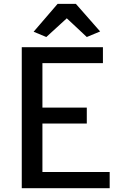

<svg xmlns="http://www.w3.org/2000/svg" viewBox="-20 -992 634 1012"><path d="M94.7 0H558.1V-85.4H203.6V-340.8H437.5V-424.8H203.6V-659.2H522.5V-743.2H94.7ZM224.1 -796.9 332 -895.5 437.5 -796.9 507.8 -826.2 379.9 -971.7H283.7L157.2 -824.7Z"/></svg>

Font: Merriweather Sans
Style: Regular
Weight: 400
Designer: Eben Sorkin ( eben@eyebytes.com )
Foundry: Eben Sorkin
Version: Version 1.003